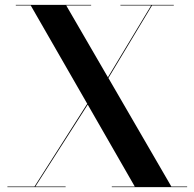

<svg xmlns="http://www.w3.org/2000/svg" viewBox="-20 -770 800 790"><path d="M10.5 -2.5H122L339 -343L106.5 -747.5H45V-750H355V-747.5H252.5L424 -452L602 -747.5H475.5V-750H695V-747.5H605.5L426 -449L685 -2.5H750V0H440V-2.5H534.5L341 -339.5L125.5 -2.5H250V0H10.5Z"/></svg>

Font: Bodoni* 72pt Medium
Style: Regular
Weight: 500
Version: Version 2.3